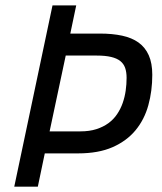

<svg xmlns="http://www.w3.org/2000/svg" viewBox="-20 -696 605 716"><path d="M547.9 -417Q547.9 -356.9 533.2 -303.7Q518.6 -250.5 485.6 -210.4Q452.6 -170.4 399.9 -147.2Q347.2 -124 271 -124H147L121.1 0H33.2L175.8 -675.8H264.2L242.2 -570.8H353Q398.9 -570.8 435.3 -563Q471.7 -555.2 496.6 -537.4Q521.5 -519.5 534.7 -490Q547.9 -460.4 547.9 -417ZM279.8 -206.1Q313.5 -206.1 339.4 -214.4Q365.2 -222.7 384.5 -236.8Q403.8 -251 416.7 -270.3Q429.7 -289.6 437.5 -311.8Q445.3 -334 448.7 -357.9Q452.1 -381.8 452.1 -405.8Q452.1 -426.8 446.8 -442.4Q441.4 -458 428.7 -468.3Q416 -478.5 394.5 -483.6Q373 -488.8 340.8 -488.8H225.1L165 -206.1Z"/></svg>

Font: Lorenzo Sans
Style: Italic
Weight: 400
Italic angle: -12°
Foundry: Intel Corporation
Version: Version 1.00; ttfautohint (v1.5)